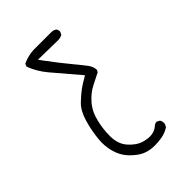

<svg xmlns="http://www.w3.org/2000/svg" viewBox="-221 -861 943 943"><g transform="rotate(-45 250.0 -389.5)"><path d="M109.9 -232.4Q108.4 -218.3 108.4 -210Q108.4 -185.5 111.3 -168.9Q121.1 -106.9 159.7 -67.9Q189.5 -38.1 214.6 -26.6Q239.7 -15.1 268.6 -13.2Q276.9 -12.7 285.6 -12.7Q310.5 -12.7 333.5 -17.1Q361.3 -22 385.3 -38.1L392.6 -52.7Q393.1 -56.2 393.1 -59.6Q393.1 -72.3 386.7 -81.5L372.1 -89.4Q371.6 -89.4 371.1 -89.4Q358.4 -89.4 347.7 -78.1Q326.7 -61 297.9 -61Q276.4 -61 251 -68.8Q221.2 -78.1 190.9 -111.1Q160.6 -144 159.7 -196.8Q159.7 -200.7 159.7 -204.6Q159.7 -250.5 170.9 -296.9Q183.1 -349.1 213.9 -383.8Q243.7 -418 278.8 -435.5L338.9 -465.8L344.7 -478Q342.8 -501.5 328.1 -520.5Q311 -543.5 276.4 -585Q241.7 -626.5 190.4 -695.3L174.8 -716.8L311.5 -714.4Q329.1 -714.4 342.3 -722.2L349.1 -735.8Q349.6 -737.3 349.6 -738.3Q349.6 -750 343.3 -757.8Q332 -766.1 317.4 -766.1H193.8Q153.3 -764.2 117.7 -747.1Q112.8 -740.2 111.3 -731.9Q129.9 -681.2 167.7 -636.2Q205.6 -591.3 284.2 -499.5Q254.9 -482.4 244.4 -475.6Q233.9 -468.8 226.1 -462.9Q207.5 -449.7 175.8 -419.9Q146.5 -392.1 130.6 -338.9Q114.7 -285.6 109.9 -232.4Z"/></g></svg>

Font: NaikaiFont
Style: ExtraLight
Weight: 200
Version: Version 1.89